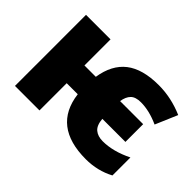

<svg xmlns="http://www.w3.org/2000/svg" viewBox="-108 -805 1057 1057"><g transform="rotate(45 421.0 -276.5)"><path d="M627 9.8Q370.6 9.8 342.8 -211.9H256.8V0H65.9V-553.2H256.8V-350.1H345.2Q361.8 -457.5 429.7 -510.3Q497.6 -563 623 -563Q720.2 -563 814.9 -522L759.8 -393.1Q685.5 -426.8 620.1 -426.8Q578.6 -426.8 559.3 -407.2Q540 -387.7 534.2 -350.1H713.9V-211.9H534.2Q538.1 -164.6 561.3 -145.3Q584.5 -126 623 -126Q703.1 -126 793.9 -170.9V-30.8Q717.8 9.8 627 9.8Z"/></g></svg>

Font: Black Ops One [rus by aLiNcE]
Style: Regular
Weight: 400
Designer: James Grieshaber
Foundry: James Grieshaber
Version: Version 1.002;May 25, 2024;FontCreator 13.0.0.2680 64-bit